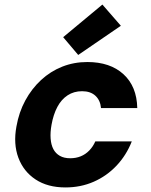

<svg xmlns="http://www.w3.org/2000/svg" viewBox="-20 -810 663 842"><path d="M267 12Q189 12 136 -23Q83 -58 60.5 -118.5Q38 -179 52 -255Q63 -318 91 -369.5Q119 -421 160 -459Q201 -497 252.5 -517.5Q304 -538 363 -538Q463 -538 521.5 -484.5Q580 -431 582 -336H423Q420 -370 398.5 -390Q377 -410 340 -410Q304 -410 276.5 -392Q249 -374 231.5 -341Q214 -308 206 -263Q200 -230 202 -202.5Q204 -175 214 -156Q224 -137 242.5 -126.5Q261 -116 288 -116Q313 -116 334 -124.5Q355 -133 371.5 -150Q388 -167 398 -190H558Q534 -129 491 -83.5Q448 -38 391 -13Q334 12 267 12ZM323 -569 257 -647 429 -790 510 -697Z"/></svg>

Font: DM Sans 9pt Black
Style: Italic
Weight: 900
Italic angle: -10°
Version: Version 4.004;gftools[0.9.30]